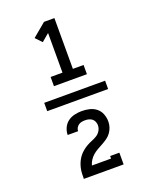

<svg xmlns="http://www.w3.org/2000/svg" viewBox="-182 -947 964 1215"><g transform="rotate(-20 300.0 -340.0)"><path d="M189 -446V-508H269V-775L218 -732L178 -774L269 -850H339V-508H411V-446ZM434 170H166Q166 151 167 132Q168 113 172.5 94.5Q177 76 185 58.5Q193 41 204.5 26Q216 11 230.5 -1Q245 -13 261.5 -22.5Q278 -32 296 -39Q314 -46 330 -56Q346 -66 356 -83Q366 -100 366 -119Q366 -131 361 -143Q356 -155 346.5 -162.5Q337 -170 325 -173Q313 -176 300 -176Q289 -176 277.5 -174Q266 -172 256.5 -165.5Q247 -159 241 -148.5Q235 -138 235 -126Q235 -126 235 -126Q235 -126 235 -126H165Q165 -126 165 -126.5Q165 -127 165 -127Q165 -151 176 -174.5Q187 -198 207 -212.5Q227 -227 251.5 -232.5Q276 -238 300 -238Q326 -238 351.5 -232Q377 -226 397 -210Q417 -194 426.5 -169.5Q436 -145 436 -119Q436 -99 430 -80.5Q424 -62 412.5 -46Q401 -30 385 -18.5Q369 -7 351.5 2.5Q334 12 317 21.5Q300 31 285 43.5Q270 56 259 72.5Q248 89 243 108H372V91H434ZM95 -312V-368H505V-312Z"/></g></svg>

Font: Iosevka Slab Extended
Style: Regular
Weight: 400
Width: 7
Monospace: yes
Designer: Belleve Invis
Foundry: Belleve Invis
Version: Version 11.1.1; ttfautohint (v1.8.3)